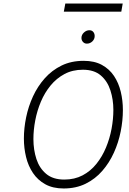

<svg xmlns="http://www.w3.org/2000/svg" viewBox="-20 -1057 734 1089"><path d="M341 12Q280 12 237 -11.8Q194 -35.5 167 -75.8Q140 -116 127.8 -166.5Q115.5 -217 115.5 -271Q115.5 -329.5 128.2 -391.5Q141 -453.5 167.2 -510.5Q193.5 -567.5 234 -613Q274.5 -658.5 329.2 -685.2Q384 -712 454.5 -712Q515.5 -712 558 -688.8Q600.5 -665.5 626.8 -626Q653 -586.5 665 -536.5Q677 -486.5 677 -433Q677 -373.5 664.5 -311Q652 -248.5 626 -191Q600 -133.5 560.2 -87.8Q520.5 -42 465.8 -15Q411 12 341 12ZM344.5 -38.5Q403 -38.5 448.5 -62.5Q494 -86.5 527 -127.8Q560 -169 581.2 -220.2Q602.5 -271.5 612.8 -326.8Q623 -382 623 -433.5Q623 -492.5 606.2 -544.5Q589.5 -596.5 551.8 -629Q514 -661.5 450.5 -661.5Q391.5 -661.5 346 -637.2Q300.5 -613 267 -572.2Q233.5 -531.5 212 -480.5Q190.5 -429.5 180 -374.5Q169.5 -319.5 169.5 -268.5Q169.5 -207.5 186.5 -155.2Q203.5 -103 242 -70.8Q280.5 -38.5 344.5 -38.5ZM472.5 -809.5Q459.5 -809.5 450.8 -819Q442 -828.5 442 -842Q442 -859.5 456 -872.5Q470 -885.5 487 -885.5Q501 -885.5 509 -876Q517 -866.5 517 -852.5Q517 -835 503.8 -822.2Q490.5 -809.5 472.5 -809.5ZM342 -991 350.5 -1037H676L668 -991Z"/></svg>

Font: Overpass ExtraLight
Style: Italic
Weight: 250
Italic angle: -10°
Designer: Delve Withrington, Dave Bailey, Thomas Jockin
Foundry: Delve Fonts LLC
Version: Version 4.000